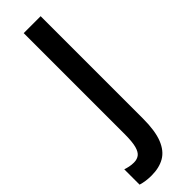

<svg xmlns="http://www.w3.org/2000/svg" viewBox="-359 -809 922 922"><g transform="rotate(-45 102.0 -348.0)"><path d="M21 111Q1 111 -17 108.5Q-35 106 -51 101V-3Q-39 1 -25 4Q-11 7 5 7Q26 7 40.5 -3.5Q55 -14 62.5 -41.5Q70 -69 70 -122V-807H185V-113Q185 -29 165.5 20Q146 69 109.5 90Q73 111 21 111Z"/></g></svg>

Font: Noto Sans Kannada UI ExtraCondensed SemiBold
Style: Regular
Weight: 600
Width: 2
Designer: Jelle Bosma - Monotype Design Team
Foundry: Monotype Imaging Inc.
Version: Version 2.005; ttfautohint (v1.8.4.7-5d5b)